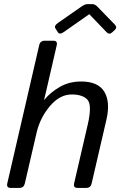

<svg xmlns="http://www.w3.org/2000/svg" viewBox="-20 -920 591 940"><path d="M251.5 -780.8Q243.2 -793.5 263.7 -807.6L377.9 -887.2Q396 -899.9 408.2 -899.9H432.6Q444.8 -899.9 457 -887.2L542 -799.8Q555.7 -785.6 541.5 -772.9L529.3 -761.7Q515.1 -748.5 501.5 -762.7L417.5 -850.1H416.5L291.5 -762.7Q272 -749 263.7 -761.7ZM32.7 0Q10.7 0 15.6 -22L171.9 -698.7Q176.8 -720.7 199.2 -720.7H241.2Q262.7 -720.7 257.8 -698.7L203.1 -461.4Q200.2 -447.8 195.8 -432.1H197.8Q226.6 -467.8 272.7 -494.4Q318.8 -521 377.4 -521Q460.4 -521 490.7 -470.9Q521 -420.9 501 -334L428.7 -22Q423.8 0 401.9 0H359.9Q337.9 0 342.8 -22L409.7 -310.5Q431.6 -406.2 408.2 -431.9Q384.8 -457.5 331.1 -457.5Q272.5 -457.5 224.4 -400.6Q176.3 -343.8 159.2 -270.5L101.6 -22Q96.7 0 74.7 0Z"/></svg>

Font: Istok Web
Style: BoldItalic
Weight: 700
Italic angle: -13°
Designer: Andrey V. Panov
Foundry: Andrey V. Panov
Version: Version 1.0.2g